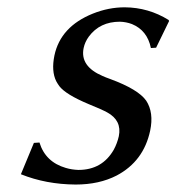

<svg xmlns="http://www.w3.org/2000/svg" viewBox="-20 -490 478 520"><path d="M71.8 -103 86.9 -104Q103 -51.3 158.2 -35.2Q174.8 -30.3 192.4 -29.8Q256.8 -29.8 288.1 -84.5Q297.4 -101.6 301.8 -121.1Q310.5 -163.6 270.5 -185.5Q257.3 -192.9 220.2 -208Q158.2 -233.9 140.6 -256.8Q135.7 -263.7 132.3 -270Q118.7 -297.4 127.4 -339.8Q144 -418 231.4 -453.1Q273.9 -470.2 317.9 -470.2Q382.3 -469.7 436.5 -436L438 -433.1L402.8 -360.8L388.7 -359.9Q378.9 -407.7 337.4 -424.8Q321.8 -430.7 304.7 -431.2Q250.5 -431.2 220.7 -391.1Q210 -376.5 206.5 -359.9Q196.3 -310.5 257.8 -284.2Q265.1 -280.8 278.8 -275.9Q354.5 -248 376 -217.3Q397 -185.1 386.7 -136.2Q369.1 -53.2 295.9 -14.6Q248.5 9.8 185.1 9.8Q104.5 9.3 36.6 -18.1Z"/></svg>

Font: Linux Biolinum Capitals O
Style: Italic Samll Caps
Weight: 400
Italic angle: -12°
Designer: Philipp H. Poll
Foundry: Philipp H. Poll
Version: Version 0.6.2